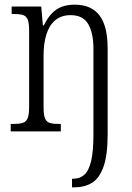

<svg xmlns="http://www.w3.org/2000/svg" viewBox="-20 -564 566 824"><path d="M289 240V203H295Q323 203 342 186Q361 169 371 127.5Q381 86 381 13V-355Q381 -421 359 -460Q337 -499 283 -499Q243 -499 217 -477Q191 -455 179 -416Q167 -377 167 -326V-102Q167 -70 173.5 -55Q180 -40 195 -36Q210 -32 235 -32H241V0H26V-32H36Q62 -32 77 -36.5Q92 -41 98.5 -56.5Q105 -72 105 -105V-433Q105 -466 98.5 -481Q92 -496 77 -500Q62 -504 38 -504H30V-536H157L164 -455H168Q191 -502 222 -523Q253 -544 301 -544Q371 -544 406.5 -498.5Q442 -453 442 -355V12Q442 102 424 152Q406 202 374 221Q342 240 301 240Z"/></svg>

Font: Noto Serif Khmer Condensed Light
Style: Regular
Weight: 300
Width: 3
Designer: Danh Hong and the Monotype Design Team
Foundry: Monotype Imaging Inc.
Version: Version 2.004